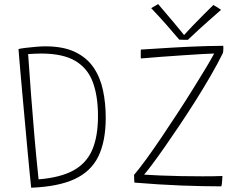

<svg xmlns="http://www.w3.org/2000/svg" viewBox="-20 -884 1161 918"><path d="M129 13.5Q126 -13 121.5 -60.8Q117 -108.5 111.2 -168.8Q105.5 -229 99.8 -294Q94 -359 88.2 -420.8Q82.5 -482.5 78.2 -533Q74 -583.5 71.2 -614.8Q68.5 -646 68.5 -649.5Q77.5 -652 101 -655Q124.5 -658 151.2 -660.2Q178 -662.5 196.5 -662.5Q282 -662.5 338.2 -635.8Q394.5 -609 426.8 -562Q459 -515 472.2 -453.2Q485.5 -391.5 485.5 -321Q485.5 -208.5 450.2 -136.2Q415 -64 336.8 -27.8Q258.5 8.5 129 13.5ZM164.5 -26.5Q269 -35 331.2 -69.2Q393.5 -103.5 421 -167.5Q448.5 -231.5 448.5 -329Q448.5 -424.5 423.8 -491.2Q399 -558 339.8 -593Q280.5 -628 177 -628Q162.5 -628 146.8 -627.2Q131 -626.5 114.5 -625.5Q121 -529.5 128.8 -426.8Q136.5 -324 145.5 -222Q154.5 -120 164.5 -26.5ZM1038.5 7Q950 7 846.2 3Q742.5 -1 622.5 -11Q622 -17.5 621.5 -29.5Q621 -41.5 621 -48Q645.5 -76.5 679.5 -123.2Q713.5 -170 752 -227Q790.5 -284 829.5 -343.8Q868.5 -403.5 903.2 -459.2Q938 -515 964.5 -559.2Q991 -603.5 1004 -628Q990 -628 950.8 -625.8Q911.5 -623.5 859.2 -620Q807 -616.5 752.5 -612.5Q698 -608.5 653.5 -604.5Q653 -607.5 653 -613.2Q653 -619 653 -625.5Q653 -632.5 653 -638.2Q653 -644 653.5 -647Q728.5 -652 806.5 -656.5Q884.5 -661 949 -663Q954.5 -663.5 974.5 -663.8Q994.5 -664 1016.2 -664.5Q1038 -665 1047.5 -665Q1048 -661.5 1048 -655Q1048 -648.5 1047.5 -642.2Q1047 -636 1046 -631Q1022 -582 988.5 -524Q955 -466 916.8 -405.2Q878.5 -344.5 839.8 -286.8Q801 -229 766.8 -180Q732.5 -131 706.8 -96.8Q681 -62.5 669 -49Q697.5 -47 744.2 -45Q791 -43 844.8 -42Q898.5 -41 948 -41Q1005.5 -41 1043.5 -42.5Q1043.5 -31.5 1042 -18.5Q1041.5 -10.5 1040.5 -3.8Q1039.5 3 1038.5 7ZM1000 -860Q1009 -855 1019.8 -848.5Q1030.5 -842 1037 -837Q970.5 -779 932.8 -744.5Q895 -710 878 -693.5Q868.5 -693.5 857 -693.8Q845.5 -694 837 -694.5Q808 -729 773.8 -767.8Q739.5 -806.5 703 -845Q719 -854 736 -864.5Q750.5 -847.5 769.5 -825.2Q788.5 -803 807 -781Q825.5 -759 839.8 -741.5Q854 -724 860 -716.5Q875 -733.5 900.5 -760Q926 -786.5 953 -813.5Q980 -840.5 1000 -860Z"/></svg>

Font: Grandstander Thin
Style: Regular
Weight: 100
Designer: Tyler Finck
Foundry: Etcetera Type Co
Version: Version 1.200; ttfautohint (v1.8.3)